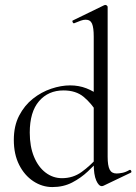

<svg xmlns="http://www.w3.org/2000/svg" viewBox="-20 -745 553 778"><path d="M192.2 13Q150.8 13 114.9 -10.8Q79 -34.6 57.5 -77.3Q36 -120 36 -178Q36 -235 57.6 -276.5Q79.2 -318 113.3 -345Q147.4 -372 187.4 -385.5Q227.4 -399 264.2 -399Q299.4 -399 330 -387.2Q360.6 -375.4 386.4 -354.4L374.6 -287Q350.4 -326.4 319 -352.5Q287.6 -378.6 237.2 -378.6Q175.8 -378.6 138.2 -335.1Q100.6 -291.6 100.6 -207.6Q100.6 -151.4 117.8 -109.8Q135 -68.2 164.8 -45.6Q194.6 -23 231.2 -23Q276 -23 310.8 -48.2Q345.6 -73.4 376.8 -108.4L385.2 -101Q364.2 -77 336.1 -50.5Q308 -24 272.5 -5.5Q237 13 192.2 13ZM416.2 -716.8V-109.6Q416.2 -74 424.3 -58Q432.4 -42 452.2 -42Q461.6 -42 475.3 -44.6Q489 -47.2 504.4 -56.2Q509 -58.2 511.6 -52.7Q514.2 -47.2 509.8 -45.2L399.8 7.4Q396 9.2 392.4 9.2Q380 9.2 369.9 -13.8Q359.8 -36.8 359.8 -81.2V-597Q359.8 -632.6 353 -648.9Q346.2 -665.2 326.8 -665.2Q318.2 -665.2 307.5 -661.4Q296.8 -657.6 281 -651Q277 -649.2 274.4 -655.2Q271.8 -661.2 275.4 -662.2L402.4 -724Q404.4 -725 407.2 -725Q409.8 -725 413 -722.5Q416.2 -720 416.2 -716.8Z"/></svg>

Font: Cormorant Light
Style: Regular
Weight: 300
Designer: Christian Thalmann (Catharsis Fonts)
Foundry: Catharsis Fonts
Version: Version 4.000